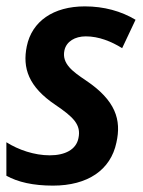

<svg xmlns="http://www.w3.org/2000/svg" viewBox="-22 -572 447 602"><path d="M144 10C253 10 325 -39 343 -125C359 -196 341 -257 247 -320C207 -347 171 -372 180 -414C186 -442 213 -458 247 -458C288 -458 327 -442 361 -421L403 -510C358 -537 304 -552 244 -552C145 -552 78 -505 62 -427C48 -359 67 -300 152 -243C208 -205 233 -181 224 -139C217 -103 182 -85 134 -85C86 -85 36 -102 -2 -126V-21C34 -1 82 10 144 10Z"/></svg>

Font: Noto Sans SemiCondensed SemiBold
Style: Italic
Weight: 600
Width: 4
Italic angle: -12°
Designer: Monotype Design Team
Foundry: Monotype Imaging Inc.
Version: Version 2.013